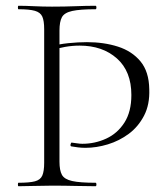

<svg xmlns="http://www.w3.org/2000/svg" viewBox="-20 -645 575 665"><path d="M133 -544Q133 -573 126.5 -587.5Q120 -602 101 -607.5Q82 -613 44 -613Q42 -613 42 -619Q42 -625 44 -625Q68 -625 98 -623.5Q128 -622 160 -622Q204 -622 241.5 -623.5Q279 -625 311 -625Q314 -625 314 -619Q314 -613 311 -613Q257 -613 230 -607Q203 -601 194.5 -585.5Q186 -570 186 -539V-85Q186 -55 194.5 -39.5Q203 -24 230 -18Q257 -12 311 -12Q314 -12 314 -6Q314 0 311 0Q279 0 241.5 -1Q204 -2 160 -2Q128 -2 98 -1Q68 0 44 0Q42 0 42 -6Q42 -12 44 -12Q82 -12 101 -17Q120 -22 126.5 -37Q133 -52 133 -81ZM151 -483Q182 -492 216.5 -495.5Q251 -499 281 -499Q340 -499 388.5 -483.5Q437 -468 466.5 -432.5Q496 -397 497 -336Q499 -283 479 -244.5Q459 -206 426 -181.5Q393 -157 353.5 -145Q314 -133 276 -133Q263 -133 250.5 -134.5Q238 -136 227 -138Q223 -139 224.5 -145.5Q226 -152 229 -151Q238 -150 247.5 -148.5Q257 -147 265 -147Q309 -147 348 -165Q387 -183 411 -220.5Q435 -258 435 -316Q435 -398 385 -442.5Q335 -487 256 -487Q230 -487 205 -482.5Q180 -478 159 -471Z"/></svg>

Font: Cormorant Light
Style: Regular
Weight: 300
Designer: Christian Thalmann (Catharsis Fonts)
Foundry: Catharsis Fonts
Version: Version 4.000